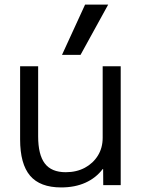

<svg xmlns="http://www.w3.org/2000/svg" viewBox="-20 -810 632 840"><path d="M247.6 10Q155.2 10 111.6 -41.3Q68 -92.7 68 -200V-520H146.9V-213.6Q146.9 -133.2 176 -94.9Q205 -56.6 267.5 -56.6Q315 -56.6 351.4 -76.2Q387.7 -95.8 408.5 -129.7Q429.2 -163.5 429.2 -207.2V-520H508.1V0H431.7L431.2 -70.3H429.2Q399.9 -31.5 353.8 -10.7Q307.8 10 247.6 10ZM332.4 -570H251.3L352.3 -790H453.4Z"/></svg>

Font: M PLUS 1 Thin
Style: Regular
Weight: 100
Designer: Coji Morishita
Foundry: UNDERFOREST DESIGN
Version: Version 1.001